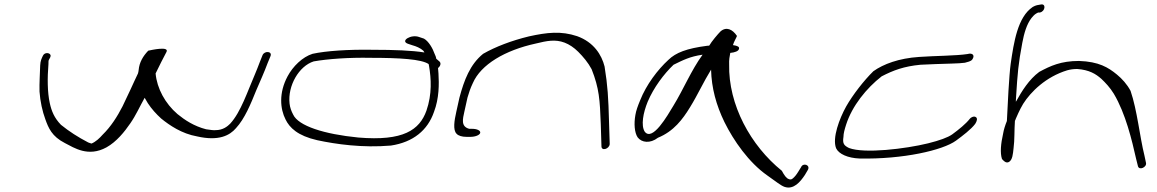

<svg xmlns="http://www.w3.org/2000/svg" viewBox="-20 -690 5183 860"><path d="M160 -397C159 -360 156 -318 157 -280C160 -236 170 -191 183 -156C197 -117 212 -79 271 -49C312 -28 375 15 457 -30C502 -55 538 -100 564 -138C589 -174 606 -213 628 -252L642 -228C659 -202 680 -179 702 -159C739 -129 794 -91 863 -79C959 -57 1009 -83 1037 -116C1076 -158 1103 -224 1128 -286C1146 -328 1163 -365 1179 -408L1191 -437C1202 -461 1165 -464 1156 -443L1144 -413C1137 -394 1129 -374 1121 -355C1089 -282 1059 -188 1011 -136C999 -124 979 -107 945 -107C937 -106 923 -108 903 -111C849 -125 808 -152 775 -179C720 -226 683 -294 677 -361C693 -395 712 -431 726 -458C738 -484 658 -466 644 -463C621 -439 604 -411 601 -376C601 -371 599 -366 598 -361C586 -337 576 -313 565 -290L529 -214C506 -169 477 -123 440 -87C426 -71 409 -55 390 -47C385 -48 381 -50 375 -52C329 -76 290 -101 253 -131C223 -162 211 -192 203 -228C192 -278 192 -341 197 -403C197 -413 197 -419 199 -422C202 -428 209 -437 206 -444C201 -455 179 -456 172 -440C166 -427 161 -418 160 -397Z M1268 -348C1228 -273 1235 -202 1259 -155C1277 -118 1313 -82 1401 -62C1485 -44 1604 -27 1731 -38C1831 -53 1896 -107 1924 -189C1947 -249 1947 -314 1944 -361L1942 -385C1952 -393 1957 -406 1949 -414L1934 -427C1933 -435 1930 -442 1927 -448C1918 -474 1900 -505 1879 -517L1858 -524C1822 -538 1771 -507 1807 -494L1828 -487C1843 -483 1863 -475 1876 -463C1878 -461 1879 -458 1881 -455C1826 -464 1745 -467 1651 -467C1539 -469 1440 -462 1380 -449C1335 -435 1292 -393 1268 -348ZM1277 -226C1268 -306 1319 -394 1385 -415C1447 -426 1544 -433 1640 -431C1771 -431 1868 -425 1900 -403L1902 -393C1911 -339 1916 -269 1890 -194C1859 -108 1787 -57 1585 -74C1432 -89 1316 -126 1293 -177C1285 -192 1279 -208 1277 -226Z M2024 -190C2015 -150 2008 -108 2025 -91C2033 -82 2049 -77 2070 -77H2087C2109 -77 2129 -85 2131 -95C2133 -105 2117 -113 2095 -113H2082C2043 -123 2053 -158 2060 -190L2074 -253C2080 -274 2087 -295 2098 -318C2134 -401 2242 -465 2380 -495C2429 -507 2467 -515 2509 -499C2530 -491 2551 -477 2570 -458C2592 -436 2614 -410 2630 -380C2664 -294 2667 -243 2671 -133L2674 -36C2673 -11 2710 -23 2711 -45L2708 -142C2705 -254 2702 -305 2688 -392C2675 -444 2640 -501 2565 -528C2493 -552 2431 -545 2349 -527C2271 -508 2200 -481 2144 -449C2085 -401 2059 -331 2038 -253Z M2826 -175C2819 -136 2822 -96 2836 -75C2854 -51 2892 -46 2927 -73C2998 -102 3038 -156 3071 -210C3105 -265 3131 -323 3165 -378C3167 -296 3188 -219 3225 -143C3266 -60 3334 38 3417 96C3457 124 3477 141 3494 147C3535 161 3565 124 3585 94L3598 72C3612 49 3577 37 3568 59L3555 80C3547 93 3539 103 3530 110C3526 114 3519 115 3513 112C3503 109 3493 96 3482 75C3342 -38 3242 -221 3246 -402C3245 -421 3248 -438 3251 -453C3272 -455 3288 -461 3290 -471C3293 -480 3284 -485 3263 -488C3268 -505 3277 -518 3281 -529C3261 -559 3233 -572 3207 -549C3196 -538 3167 -504 3157 -486C3156 -485 3149 -485 3148 -485C3055 -473 3007 -454 2974 -422C2926 -378 2875 -311 2847 -240C2837 -216 2829 -194 2826 -175ZM2881 -234C2908 -298 2954 -359 2997 -400C3038 -420 3070 -437 3127 -445C3076 -375 3042 -291 2996 -216C2970 -173 2903 -55 2868 -100C2850 -128 2861 -185 2881 -234Z M3725 -26C3737 0 3778 18 3830 20C4025 24 4203 -17 4262 -60C4292 -82 4330 -111 4348 -135C4356 -147 4360 -161 4350 -166C4342 -171 4328 -164 4324 -158C4306 -135 4275 -110 4245 -88C4225 -74 4189 -61 4137 -48C4035 -23 3852 -1 3783 -27C3761 -38 3753 -46 3758 -77C3758 -92 3763 -110 3770 -132C3797 -216 3861 -295 3929 -348C3981 -375 4029 -393 4103 -400C4126 -401 4151 -402 4172 -403C4214 -405 4277 -405 4302 -409C4314 -413 4329 -414 4336 -425C4348 -444 4334 -454 4314 -448C4263 -440 4166 -440 4097 -435C4006 -429 3937 -403 3892 -371C3851 -331 3800 -266 3770 -213C3740 -159 3707 -72 3725 -26Z M4507 -404C4500 -355 4493 -214 4490 -148C4482 -128 4476 -109 4473 -91C4463 -47 4459 -5 4468 22C4473 28 4486 44 4500 35C4515 25 4517 2 4520 -27C4525 -63 4523 -107 4526 -149C4528 -152 4529 -154 4529 -156L4541 -183C4547 -197 4555 -211 4563 -225C4597 -279 4665 -346 4760 -375C4774 -379 4789 -381 4805 -381C4859 -377 4888 -359 4913 -337C4931 -320 4952 -298 4969 -270C5022 -181 5050 -62 5069 22L5077 54C5082 75 5118 59 5113 39L5106 6C5085 -78 5074 -195 5044 -283C5028 -313 5006 -337 4983 -356C4944 -388 4902 -414 4813 -417C4732 -417 4685 -395 4635 -368C4589 -334 4557 -282 4532 -237C4532 -236 4531 -236 4530 -235L4531 -253C4538 -365 4541 -402 4559 -498C4567 -541 4579 -582 4600 -609C4613 -625 4618 -628 4630 -634H4638C4662 -639 4666 -674 4643 -670C4630 -668 4620 -667 4606 -659C4538 -614 4521 -500 4507 -404Z"/></svg>

Font: Stray Cat
Style: UltExtObl
Weight: 400
Version: Version 1.0